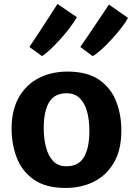

<svg xmlns="http://www.w3.org/2000/svg" viewBox="-20 -916 654 944"><path d="M302 8Q204.5 8 146 -33.2Q87.5 -74.5 61.8 -142.2Q36 -210 37 -290Q38.5 -379 74.2 -440.2Q110 -501.5 171.8 -532.8Q233.5 -564 312 -564Q410 -564 468.5 -523Q527 -482 552.5 -414.2Q578 -346.5 576.5 -267Q575.5 -177.5 540 -116.2Q504.5 -55 443 -23.5Q381.5 8 302 8ZM306 -98.5Q365.5 -98 392.5 -143Q419.5 -188 419.5 -273.5Q419.5 -324 408.5 -365.8Q397.5 -407.5 373.2 -432.2Q349 -457 309 -457.5Q248.5 -458 221.8 -413.8Q195 -369.5 195 -286Q195 -235 206 -192.5Q217 -150 241.2 -124.2Q265.5 -98.5 306 -98.5ZM186.5 -640 124.5 -685Q139 -706.5 159 -736.8Q179 -767 199.5 -798.8Q220 -830.5 237 -856.8Q254 -883 262.5 -896.5L358 -831.5Q346 -809.5 324.2 -780.8Q302.5 -752 276.8 -723.5Q251 -695 227 -672.5Q203 -650 186.5 -640ZM435.5 -640 375 -685Q388 -704 407.8 -733.2Q427.5 -762.5 449 -794.2Q470.5 -826 488.5 -853Q506.5 -880 515.5 -893.5L609.5 -828Q598.5 -807 576.5 -778.8Q554.5 -750.5 528.2 -722Q502 -693.5 477.2 -671.2Q452.5 -649 435.5 -640Z"/></svg>

Font: Merriweather Sans
Style: Bold
Weight: 700
Designer: Eben Sorkin
Foundry: Eben Sorkin
Version: Version 1.008; ttfautohint (v1.7.19-72a1) -l 8 -r 50 -G 200 